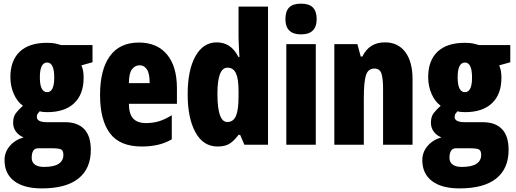

<svg xmlns="http://www.w3.org/2000/svg" viewBox="-20 -796 2836 1056"><path d="M210 240.2Q111.3 240.2 58.1 199.7Q4.9 159.2 4.9 84.5Q4.9 41 33.7 7.1Q62.5 -26.9 109.9 -40.5Q85 -49.8 68.6 -71Q52.2 -92.3 52.2 -120.6Q52.2 -153.8 66.9 -173.1Q81.5 -192.4 106 -214.4Q75.2 -235.8 56.2 -278.8Q37.1 -321.8 37.1 -371.6Q37.1 -462.9 88.6 -511.7Q140.1 -560.5 238.3 -560.5Q267.6 -560.5 286.1 -556.4Q304.7 -552.2 315.9 -548.3H488.8V-453.6L427.7 -436.5Q434.6 -419.9 437.3 -404.8Q439.9 -389.6 439.9 -368.2Q439.9 -277.3 387.9 -228.3Q335.9 -179.2 240.2 -179.2Q211.9 -179.2 198.7 -184.1Q193.8 -179.2 188.2 -171.9Q182.6 -164.6 182.6 -152.8Q182.6 -124 239.3 -124H337.9Q406.2 -124 442.9 -86.2Q479.5 -48.3 479.5 28.8Q479.5 131.3 411.4 185.8Q343.3 240.2 210 240.2ZM239.3 -289.1Q278.3 -289.1 278.3 -369.6Q278.3 -452.1 239.3 -452.1Q199.2 -452.1 199.2 -370.6Q199.2 -289.1 239.3 -289.1ZM221.2 122.1Q277.3 122.1 303 104.7Q328.6 87.4 328.6 56.6Q328.6 33.7 317.4 26.6Q306.2 19.5 265.1 19.5H189.9Q154.3 19.5 154.3 72.3Q154.3 96.7 172.1 109.4Q189.9 122.1 221.2 122.1Z M744.1 -562Q843.3 -562 898.2 -496.8Q953.1 -431.6 953.1 -310.1V-225.1H689Q689 -169.4 712.2 -144.3Q735.4 -119.1 783.2 -119.1Q821.3 -119.1 854 -128.9Q886.7 -138.7 924.8 -162.1V-29.8Q889.2 -8.8 848.1 0.5Q807.1 9.8 759.3 9.8Q639.2 9.8 584.7 -63Q530.3 -135.7 530.3 -273.9Q530.3 -412.6 584.2 -487.3Q638.2 -562 744.1 -562ZM748 -437Q722.7 -437 705.8 -415Q689 -393.1 689 -338.9H803.2Q803.2 -391.6 788.1 -414.3Q772.9 -437 748 -437Z M1176.8 9.8Q1098.1 9.8 1055.2 -67.9Q1012.2 -145.5 1012.2 -277.8Q1012.2 -410.6 1054.9 -486.8Q1097.7 -563 1171.9 -563Q1210.4 -563 1240 -543.9Q1269.5 -524.9 1292 -481.9H1296.9Q1294.9 -519.5 1293.5 -545.9Q1292 -572.3 1292 -587.9V-759.8H1454.1V0H1324.2L1300.8 -54.2H1292Q1265.6 -19.5 1241.2 -4.9Q1216.8 9.8 1176.8 9.8ZM1230 -125Q1263.2 -125 1277.6 -158Q1292 -190.9 1292 -265.1V-296.9Q1292 -362.8 1277.6 -393.3Q1263.2 -423.8 1231 -423.8Q1175.8 -423.8 1175.8 -279.8Q1175.8 -125 1230 -125Z M1635.7 -775.9Q1680.7 -775.9 1701.2 -754.4Q1721.7 -732.9 1721.7 -690.9Q1721.7 -606.9 1635.7 -606.9Q1549.8 -606.9 1549.8 -690.9Q1549.8 -733.9 1570.3 -754.9Q1590.8 -775.9 1635.7 -775.9ZM1716.8 -553.2V0H1554.7V-553.2Z M2097.2 -563Q2168.9 -563 2209 -509.8Q2249 -456.5 2249 -359.9V0H2086.9V-308.1Q2086.9 -362.8 2078.1 -390.9Q2069.3 -418.9 2039.1 -418.9Q2004.9 -418.9 1992.9 -382.8Q1981 -346.7 1981 -252.9V0H1818.8V-553.2H1945.8L1963.9 -484.9H1973.1Q2010.3 -563 2097.2 -563Z M2507.8 240.2Q2409.2 240.2 2356 199.7Q2302.7 159.2 2302.7 84.5Q2302.7 41 2331.5 7.1Q2360.4 -26.9 2407.7 -40.5Q2382.8 -49.8 2366.5 -71Q2350.1 -92.3 2350.1 -120.6Q2350.1 -153.8 2364.7 -173.1Q2379.4 -192.4 2403.8 -214.4Q2373 -235.8 2354 -278.8Q2335 -321.8 2335 -371.6Q2335 -462.9 2386.5 -511.7Q2438 -560.5 2536.1 -560.5Q2565.4 -560.5 2584 -556.4Q2602.5 -552.2 2613.8 -548.3H2786.6V-453.6L2725.6 -436.5Q2732.4 -419.9 2735.1 -404.8Q2737.8 -389.6 2737.8 -368.2Q2737.8 -277.3 2685.8 -228.3Q2633.8 -179.2 2538.1 -179.2Q2509.8 -179.2 2496.6 -184.1Q2491.7 -179.2 2486.1 -171.9Q2480.5 -164.6 2480.5 -152.8Q2480.5 -124 2537.1 -124H2635.7Q2704.1 -124 2740.7 -86.2Q2777.3 -48.3 2777.3 28.8Q2777.3 131.3 2709.2 185.8Q2641.1 240.2 2507.8 240.2ZM2537.1 -289.1Q2576.2 -289.1 2576.2 -369.6Q2576.2 -452.1 2537.1 -452.1Q2497.1 -452.1 2497.1 -370.6Q2497.1 -289.1 2537.1 -289.1ZM2519 122.1Q2575.2 122.1 2600.8 104.7Q2626.5 87.4 2626.5 56.6Q2626.5 33.7 2615.2 26.6Q2604 19.5 2563 19.5H2487.8Q2452.1 19.5 2452.1 72.3Q2452.1 96.7 2470 109.4Q2487.8 122.1 2519 122.1Z"/></svg>

Font: Open Sans Condensed ExtraBold
Style: Regular
Weight: 800
Width: 3
Designer: Monotype Design Team
Foundry: Monotype Imaging Inc.
Version: Version 3.000; ttfautohint (v1.8.4)